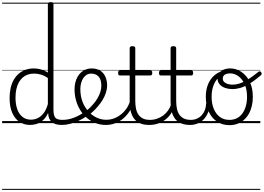

<svg xmlns="http://www.w3.org/2000/svg" viewBox="-20 -1168 2502 1821"><path d="M265 17Q209 17 165 -12Q121 -41 96 -98Q71 -155 71 -238Q71 -288 80.5 -331Q90 -374 109 -408.5Q128 -443 156 -467.5Q184 -492 220.5 -505.5Q257 -519 302 -519Q336 -519 368.5 -509.5Q401 -500 434 -480V-1129Q434 -1139 440.5 -1143.5Q447 -1148 461 -1148Q475 -1148 481 -1143.5Q487 -1139 487 -1129V-129Q487 -73 504.5 -52Q522 -31 572 -31Q581 -31 585.5 -23.5Q590 -16 589.5 -7Q589 2 583 9.5Q577 17 566 17Q534 17 510 10Q486 3 470.5 -11Q455 -25 446.5 -45.5Q438 -66 437 -92L436 -96Q414 -50 384.5 -25Q355 0 324 8.5Q293 17 265 17ZM274 -33Q306 -33 336.5 -47Q367 -61 392.5 -93Q418 -125 434 -181V-428Q399 -452 367 -461Q335 -470 302 -470Q270 -470 243 -460.5Q216 -451 194.5 -432Q173 -413 158 -385.5Q143 -358 135 -322Q127 -286 127 -242Q127 -180 143.5 -133Q160 -86 193 -59.5Q226 -33 274 -33ZM0 623H628V633H0ZM0 -20H628V0H0ZM0 -505H628V-500H0ZM0 -1143H628V-1133H0Z M566 17Q553 17 547.5 9.5Q542 2 543.5 -7Q545 -16 552.5 -23.5Q560 -31 572 -31Q628 -31 682 -52Q736 -73 780 -105Q788 -110 794.5 -107Q801 -104 805.5 -96.5Q810 -89 810 -80.5Q810 -72 803 -67Q769 -43 729 -24Q689 -5 647.5 6Q606 17 566 17ZM628 623V633ZM628 -20V0ZM628 -505V-500ZM628 -1143V-1133Z M783 -106Q806 -122 826.5 -140.5Q847 -159 864 -180Q888 -207 905 -236.5Q922 -266 931.5 -295.5Q941 -325 941 -355Q941 -414 915 -442Q889 -470 843 -470Q833 -470 827.5 -477.5Q822 -485 823 -494.5Q824 -504 830 -511.5Q836 -519 847 -519Q900 -519 933 -496.5Q966 -474 981 -437Q996 -400 996 -358Q996 -324 984.5 -288.5Q973 -253 952 -218.5Q931 -184 902 -152Q883 -129 859.5 -108Q836 -87 811 -69ZM628 623H1072V633H628ZM628 -20H1072V0H628ZM628 -505H1072V-500H628ZM628 -1143H1072V-1133H628Z M984 17Q933 17 888 0Q843 -17 806 -48Q769 -79 742.5 -121.5Q716 -164 701.5 -214.5Q687 -265 687 -321Q687 -355 694.5 -385.5Q702 -416 716 -440.5Q730 -465 750 -482.5Q770 -500 794.5 -509.5Q819 -519 847 -519Q858 -519 863 -511.5Q868 -504 867 -494.5Q866 -485 860 -477.5Q854 -470 843 -470Q821 -470 803 -459.5Q785 -449 771.5 -429.5Q758 -410 750 -383Q742 -356 742 -323Q742 -257 762.5 -203.5Q783 -150 818 -111.5Q853 -73 896.5 -52.5Q940 -32 988 -32Q1040 -32 1086.5 -56Q1133 -80 1167 -121.5Q1201 -163 1215 -216Q1217 -225 1225.5 -226Q1234 -227 1241.5 -221.5Q1249 -216 1246 -203Q1235 -155 1210 -115Q1185 -75 1150 -45Q1115 -15 1072.5 1Q1030 17 984 17ZM1072 623V633ZM1072 -20V0ZM1072 -505V-500ZM1072 -1143V-1133Z M1396 17Q1345 17 1309.5 2Q1274 -13 1252.5 -41.5Q1231 -70 1220.5 -110Q1210 -150 1210 -201V-452H1119Q1108 -452 1104 -458Q1100 -464 1100 -476Q1100 -489 1104 -494.5Q1108 -500 1119 -500H1210V-711Q1210 -721 1216.5 -725.5Q1223 -730 1236 -730Q1249 -730 1256 -725.5Q1263 -721 1263 -711V-500H1404Q1415 -500 1419.5 -494.5Q1424 -489 1424 -476Q1424 -464 1419.5 -458Q1415 -452 1404 -452H1263V-213Q1263 -175 1269 -142Q1275 -109 1290.5 -84.5Q1306 -60 1333 -45.5Q1360 -31 1403 -31Q1413 -31 1418 -23.5Q1423 -16 1422.5 -7Q1422 2 1415.5 9.5Q1409 17 1396 17ZM1072 623H1460V633H1072ZM1072 -20H1460V0H1072ZM1072 -505H1460V-500H1072ZM1072 -1143H1460V-1133H1072Z M1395 17Q1384 17 1378.5 9.5Q1373 2 1373.5 -7Q1374 -16 1381 -23.5Q1388 -31 1401 -31Q1438 -31 1470.5 -42.5Q1503 -54 1529.5 -74Q1556 -94 1575 -121.5Q1594 -149 1604 -182Q1607 -193 1616.5 -192Q1626 -191 1632.5 -184Q1639 -177 1636 -167Q1624 -125 1602 -91.5Q1580 -58 1548.5 -33.5Q1517 -9 1478 4Q1439 17 1395 17ZM1460 623V633ZM1460 -20V0ZM1460 -505V-500ZM1460 -1143V-1133Z M1784 17Q1733 17 1697.5 2Q1662 -13 1640.5 -41.5Q1619 -70 1608.5 -110Q1598 -150 1598 -201V-452H1507Q1496 -452 1492 -458Q1488 -464 1488 -476Q1488 -489 1492 -494.5Q1496 -500 1507 -500H1598V-711Q1598 -721 1604.5 -725.5Q1611 -730 1624 -730Q1637 -730 1644 -725.5Q1651 -721 1651 -711V-500H1792Q1803 -500 1807.5 -494.5Q1812 -489 1812 -476Q1812 -464 1807.5 -458Q1803 -452 1792 -452H1651V-213Q1651 -175 1657 -142Q1663 -109 1678.5 -84.5Q1694 -60 1721 -45.5Q1748 -31 1791 -31Q1801 -31 1806 -23.5Q1811 -16 1810.5 -7Q1810 2 1803.5 9.5Q1797 17 1784 17ZM1460 623H1848V633H1460ZM1460 -20H1848V0H1460ZM1460 -505H1848V-500H1460ZM1460 -1143H1848V-1133H1460Z M1783 17Q1772 17 1766.5 9.5Q1761 2 1761.5 -7Q1762 -16 1769 -23.5Q1776 -31 1789 -31Q1822 -31 1848.5 -43Q1875 -55 1894 -76Q1913 -97 1923.5 -125Q1934 -153 1935 -186Q1936 -198 1945 -201.5Q1954 -205 1962.5 -201.5Q1971 -198 1970 -186Q1969 -142 1954.5 -104.5Q1940 -67 1915.5 -40Q1891 -13 1857 2Q1823 17 1783 17ZM1848 623V633ZM1848 -20V0ZM1848 -505V-500ZM1848 -1143V-1133Z M2156 19Q2088 19 2037 -15.5Q1986 -50 1959 -110.5Q1932 -171 1932 -250Q1932 -308 1948 -354.5Q1964 -401 1994.5 -435Q2025 -469 2068 -487Q2111 -505 2165 -505L2164 -476Q2124 -476 2091.5 -459.5Q2059 -443 2035.5 -413Q2012 -383 1999.5 -341.5Q1987 -300 1987 -250Q1987 -185 2007.5 -135.5Q2028 -86 2065.5 -58.5Q2103 -31 2156 -31Q2195 -31 2226 -46.5Q2257 -62 2278.5 -91.5Q2300 -121 2311.5 -161.5Q2323 -202 2323 -250Q2323 -321 2299.5 -371Q2276 -421 2239.5 -446.5Q2203 -472 2164 -472Q2130 -472 2111.5 -459.5Q2093 -447 2093 -423Q2093 -402 2107.5 -389Q2122 -376 2143.5 -370.5Q2165 -365 2184 -365Q2218 -365 2252.5 -376Q2287 -387 2329.5 -413Q2372 -439 2430 -486Q2438 -493 2445 -491Q2452 -489 2457 -482.5Q2462 -476 2461.5 -468Q2461 -460 2454 -454Q2393 -402 2346 -374Q2299 -346 2260 -334.5Q2221 -323 2182 -323Q2149 -323 2117 -333.5Q2085 -344 2064 -367Q2043 -390 2043 -427Q2043 -454 2058 -474.5Q2073 -495 2100 -507Q2127 -519 2164 -519Q2219 -519 2268 -487Q2317 -455 2347.5 -394.5Q2378 -334 2378 -250Q2378 -202 2368 -161Q2358 -120 2339 -87Q2320 -54 2292.5 -30Q2265 -6 2231 6.5Q2197 19 2156 19ZM1848 623H2449V633H1848ZM1848 -20H2449V0H1848ZM1848 -505H2449V-500H1848ZM1848 -1143H2449V-1133H1848Z"/></svg>

Font: Playwrite CL Guides
Style: Regular
Weight: 400
Designer: Veronika Burian, José Scaglione
Foundry: TypeTogether
Version: Version 1.003